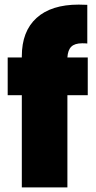

<svg xmlns="http://www.w3.org/2000/svg" viewBox="-20 -809 413 829"><path d="M13.2 -397.9V-561H74.2V-565.9Q74.2 -673.8 137.7 -731.4Q201.2 -789.1 319.8 -789.1Q343.8 -789.1 356.9 -788.1V-621.1Q349.1 -622.1 335 -622.1Q302.7 -622.1 287.8 -607.4Q272.9 -592.8 271 -561H358.9V-397.9H271V0H74.2V-397.9Z"/></svg>

Font: Poppins ExtraBold
Style: Regular
Weight: 800
Designer: Ninad Kale (Devanagari), Jonny Pinhorn (Latin)
Foundry: Indian Type Foundry
Version: 4.004